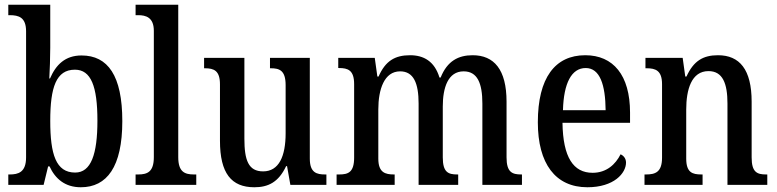

<svg xmlns="http://www.w3.org/2000/svg" viewBox="-20 -780 3280 810"><path d="M321 10C431 10 496 -76 496 -269C496 -461 435 -546 324 -546C255 -546 216 -507 191 -449H188C190 -478 192 -543 192 -578V-760H15V-716H21C59 -716 90 -707 90 -648V-116C90 -53 57 -44 21 -44H15V0H164L183 -78H189C213 -26 254 10 321 10ZM297 -52C216 -52 192 -129 192 -270C192 -412 217 -486 296 -486C364 -486 391 -416 391 -271C391 -129 364 -52 297 -52Z M552 0H808V-44H798C759 -44 732 -55 732 -117V-760H552V-716H563C595 -716 629 -707 629 -650V-117C629 -55 602 -44 563 -44H552Z M1053 10C1111 10 1155 -11 1187 -79H1191L1205 0H1357V-44H1352C1316 -44 1287 -51 1287 -111V-536H1119V-492H1122C1158 -492 1185 -484 1185 -421V-218C1185 -121 1157 -57 1090 -57C1028 -57 1011 -104 1011 -195V-536H841V-492H844C883 -492 908 -482 908 -424V-186C908 -49 956 10 1053 10Z M1400 0H1645V-44H1642C1605 -44 1576 -52 1576 -111V-318C1576 -403 1601 -479 1668 -479C1725 -479 1746 -429 1746 -343V0H1913V-44H1909C1871 -44 1848 -53 1848 -116V-331C1848 -410 1870 -479 1936 -479C1994 -479 2015 -429 2015 -343V0H2182V-44H2179C2141 -44 2117 -53 2117 -116V-351C2117 -487 2064 -547 1974 -547C1914 -547 1867 -523 1839 -453H1834C1813 -522 1767 -547 1710 -547C1646 -547 1606 -523 1577 -457H1572L1561 -536H1407V-493H1410C1448 -493 1474 -484 1474 -425V-115C1474 -53 1449 -44 1411 -44H1400Z M2458 10C2571 10 2621 -50 2621 -94C2621 -112 2610 -124 2598 -129C2577 -87 2539 -51 2480 -51C2399 -51 2355 -116 2353 -262H2638V-305C2638 -463 2567 -547 2449 -547C2322 -547 2249 -452 2249 -264C2249 -90 2323 10 2458 10ZM2535 -315H2355C2358 -429 2391 -493 2451 -493C2511 -493 2534 -422 2535 -315Z M2699 0H2944V-44H2939C2901 -44 2875 -52 2875 -111V-318C2875 -402 2897 -480 2969 -480C3029 -480 3049 -428 3049 -343V0H3217V-44H3212C3174 -44 3151 -53 3151 -116V-351C3151 -487 3100 -547 3009 -547C2946 -547 2906 -523 2876 -457H2871L2860 -536H2703V-492H2708C2745 -492 2773 -483 2773 -425V-115C2773 -53 2744 -44 2705 -44H2699Z"/></svg>

Font: Noto Serif Sinhala Condensed Medium
Style: Regular
Weight: 500
Width: 3
Designer: Jelle Bosma - Monotype Design Team
Foundry: Monotype Imaging Inc.
Version: Version 2.007